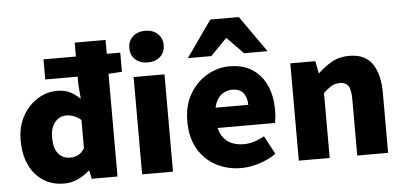

<svg xmlns="http://www.w3.org/2000/svg" viewBox="-51 -861 2059 979"><g transform="rotate(-5 978.0 -372.0)"><path d="M241 12Q179 12 133.5 -17.5Q88 -47 63 -100.5Q38 -154 38 -226Q38 -297 67.5 -350Q97 -403 144 -432.5Q191 -462 243 -462Q284 -462 311 -448Q338 -434 362 -411L356 -484V-699H514V0H382L373 -42H369Q343 -18 310.5 -3Q278 12 241 12ZM283 -117Q305 -117 323 -126Q341 -135 356 -158V-303Q338 -319 318.5 -326Q299 -333 280 -333Q259 -333 240.5 -321.5Q222 -310 210.5 -286.5Q199 -263 199 -227Q199 -172 221.5 -144.5Q244 -117 283 -117ZM190 -525V-628H583V-530L505 -525Z M640 0V-498H798V0ZM719 -566Q680 -566 655.5 -588Q631 -610 631 -647Q631 -683 655.5 -705.5Q680 -728 719 -728Q758 -728 782.5 -705.5Q807 -683 807 -647Q807 -610 782.5 -588Q758 -566 719 -566Z M1147 12Q1076 12 1018 -19Q960 -50 926.5 -108Q893 -166 893 -249Q893 -330 927 -388Q961 -446 1015.5 -478Q1070 -510 1130 -510Q1202 -510 1249.5 -478Q1297 -446 1320.5 -391.5Q1344 -337 1344 -270Q1344 -249 1342 -230Q1340 -211 1338 -202H1017L1015 -306H1210Q1210 -342 1192.5 -366Q1175 -390 1133 -390Q1110 -390 1087.5 -377Q1065 -364 1051 -333Q1037 -302 1039 -249Q1040 -193 1060 -162Q1080 -131 1109 -119.5Q1138 -108 1169 -108Q1196 -108 1222.5 -116Q1249 -124 1276 -139L1326 -45Q1287 -18 1239 -3Q1191 12 1147 12ZM924 -570 1055 -756H1201L1332 -570H1212L1130 -654H1126L1044 -570Z M1442 0V-498H1570L1582 -436H1585Q1616 -466 1654.5 -488Q1693 -510 1744 -510Q1826 -510 1862.5 -455.5Q1899 -401 1899 -308V0H1741V-288Q1741 -339 1727.5 -357.5Q1714 -376 1685 -376Q1659 -376 1640.5 -364.5Q1622 -353 1600 -332V0Z"/></g></svg>

Font: Mada ExtraBold
Style: Regular
Weight: 800
Designer: Khaled Hosny
Version: Version 1.5